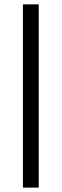

<svg xmlns="http://www.w3.org/2000/svg" viewBox="-20 -731 284 883"><path d="M158.2 131.8H85.4V-710.9H158.2Z"/></svg>

Font: Vazir FD
Style: FD
Weight: 400
Foundry: Based on Dejavu fonts, by Saber Rastikerdar
Version: Version 26.0.0